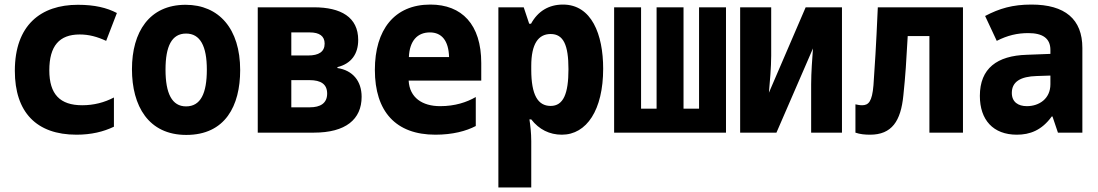

<svg xmlns="http://www.w3.org/2000/svg" viewBox="-20 -581 4810 841"><path d="M315 9C380 9 433 -4 479 -26V-154C437 -132 391 -120 340 -120C243 -120 196 -168 196 -273C196 -380 240 -430 329 -430C370 -430 406 -420 445 -402L492 -524C448 -547 395 -560 321 -560C159 -560 45 -471 45 -271C45 -90 139 9 315 9Z M796 10C967 10 1032 -118 1032 -274C1032 -455 939 -560 793 -560C634 -560 558 -441 558 -278C558 -117 630 10 796 10ZM795 -115C733 -115 705 -172 705 -276C705 -378 732 -434 795 -434C857 -434 886 -379 886 -276C886 -172 859 -115 795 -115Z M1109 0H1355C1494 0 1564 -58 1564 -157C1564 -226 1525 -273 1458 -283V-287C1519 -302 1549 -345 1549 -406C1549 -506 1473 -549 1355 -549H1109ZM1256 -338V-439H1337C1379 -439 1402 -423 1402 -390C1402 -354 1376 -338 1330 -338ZM1256 -111V-230H1336C1386 -230 1413 -212 1413 -171C1413 -128 1382 -111 1338 -111Z M1887 9C1963 9 2022 -7 2064 -29V-156C2024 -133 1973 -116 1908 -116C1830 -116 1774 -153 1770 -228H2088V-305C2088 -474 2003 -561 1865 -561C1707 -561 1622 -450 1622 -275C1622 -92 1714 9 1887 9ZM1771 -331C1774 -402 1808 -439 1863 -439C1914 -439 1945 -404 1947 -331Z M2163 240H2307V37C2307 2 2303 -33 2299 -58H2307C2341 -14 2387 9 2441 9C2550 9 2622 -100 2622 -280C2622 -431 2571 -561 2446 -561C2384 -561 2336 -532 2306 -477H2298L2274 -549H2163ZM2392 -117C2336 -117 2307 -165 2307 -276V-292C2307 -389 2338 -432 2392 -432C2448 -432 2470 -384 2470 -278C2470 -171 2448 -117 2392 -117Z M2670 0H3160V-549H3042V-105H2974V-549H2856V-105H2788V-549H2670Z M3222 0H3381L3541 -369C3538 -328 3533 -263 3533 -212V0H3668V-549H3509L3348 -175C3352 -218 3358 -288 3358 -337V-549H3222Z M3791 9C3886 9 3926 -50 3937 -164C3946 -249 3950 -314 3956 -423H4051V0H4198V-549H3825C3817 -367 3812 -296 3806 -208C3800 -135 3784 -120 3756 -120C3745 -120 3737 -122 3727 -124V0C3747 7 3768 9 3791 9Z M4434 9C4491 9 4543 -10 4587 -71H4590L4614 0H4721V-371C4721 -497 4645 -561 4498 -561C4415 -561 4358 -544 4295 -511L4346 -402C4393 -426 4436 -436 4484 -436C4546 -436 4581 -414 4581 -362V-345L4477 -341C4348 -337 4272 -282 4272 -161C4272 -56 4330 9 4434 9ZM4478 -116C4440 -116 4412 -134 4412 -174C4412 -223 4450 -246 4521 -248L4581 -250V-212C4581 -148 4531 -116 4478 -116Z"/></svg>

Font: Noto Sans Mono Condensed ExtraBold
Style: Regular
Weight: 800
Width: 3
Designer: Monotype Design Team
Foundry: Monotype Imaging Inc.
Version: Version 2.014